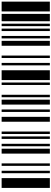

<svg xmlns="http://www.w3.org/2000/svg" viewBox="840 -1470 630 2350"><g transform="rotate(90 1155.0 -295.0)"><path d="M0 0V-590H120V0ZM150 0V-590H240V0ZM270 0V-590H300V0Z M330 0V-590H360V0ZM420 0V-590H450V0ZM480 0V-590H540V0Z M660 0V-590H690V0ZM750 0V-590H780V0ZM840 0V-590H960V0Z M990 0V-590H1020V0ZM1140 0V-590H1170V0ZM1200 0V-590H1260V0Z M1320 0V-590H1350V0ZM1410 0V-590H1470V0ZM1590 0V-590H1620V0Z M1650 0V-590H1680V0ZM1740 0V-590H1770V0ZM1800 0V-590H1860V0Z M1980 0V-590H2010V0ZM2070 0V-590H2100V0ZM2160 0V-590H2280V0Z"/></g></svg>

Font: Libre Barcode 128
Style: Regular
Weight: 400
Version: Version 1.005; ttfautohint (v1.8.3)